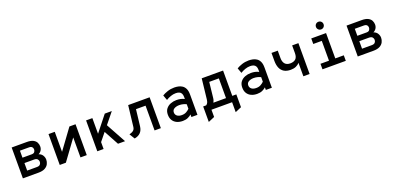

<svg xmlns="http://www.w3.org/2000/svg" viewBox="9 -1769 6141 2987"><g transform="rotate(-20 3080.0 -276.0)"><path d="M90.5 0V-511H340Q407 -511 445 -491.2Q483 -471.5 498.5 -440.2Q514 -409 514 -375.5Q514 -339.5 496.2 -311.5Q478.5 -283.5 447.5 -269Q490.5 -255 511.2 -221.5Q532 -188 532 -150Q532 -114 515 -79.5Q498 -45 458.2 -22.5Q418.5 0 350 0ZM194.5 -91H356Q394.5 -91 410.5 -110Q426.5 -129 426.5 -153.5Q426.5 -178.5 409.5 -197Q392.5 -215.5 353.5 -215.5H194.5ZM194.5 -304.5H347Q380.5 -304.5 394.5 -322.5Q408.5 -340.5 408.5 -362.5Q408.5 -377.5 402.5 -390.8Q396.5 -404 383.2 -412.2Q370 -420.5 347 -420.5H194.5Z M700.5 0V-511H804V-179.5L1046.5 -511H1148V0H1044V-330.5L802 0Z M1389 -67.5V-205L1632 -511H1748.5ZM1322.5 0V-511H1426.5V0ZM1665 0 1510.5 -285 1579 -370.5 1782 0Z M1937 12 1882.5 -75.5Q1930.5 -89 1952.8 -108.8Q1975 -128.5 1979 -165L2019.5 -511H2374.5V0H2270.5V-410H2112L2080.5 -140.5Q2073 -74.5 2037.2 -37Q2001.5 0.5 1937 12Z M2735 12Q2681.5 12 2639.2 -7Q2597 -26 2572.5 -64Q2548 -102 2548 -159Q2548 -218 2577.2 -255.2Q2606.5 -292.5 2652.5 -310.2Q2698.5 -328 2749 -328Q2787.5 -328 2819 -321Q2850.5 -314 2880.5 -298.5V-332Q2880.5 -370 2867.5 -392Q2854.5 -414 2831 -423Q2807.5 -432 2776.5 -432Q2734.5 -432 2692 -417Q2649.5 -402 2614.5 -379.5L2583.5 -465Q2619 -487.5 2672.2 -505.2Q2725.5 -523 2786 -523Q2818 -523 2852.2 -516Q2886.5 -509 2915.8 -489.5Q2945 -470 2962.8 -432.8Q2980.5 -395.5 2980.5 -335V0H2880.5V-42.5Q2857 -20.5 2821.2 -4.2Q2785.5 12 2735 12ZM2752.5 -79Q2796.5 -79 2828.2 -97Q2860 -115 2880.5 -137V-211.5Q2858.5 -223.5 2828 -231.2Q2797.5 -239 2764.5 -239Q2718 -239 2682.8 -220Q2647.5 -201 2647.5 -159Q2647.5 -123.5 2675 -101.2Q2702.5 -79 2752.5 -79Z M3108.5 164.5V-92H3157.5Q3176 -103 3186 -123.8Q3196 -144.5 3199.5 -176L3237 -511H3590.5V-92H3657.5V120L3554 164.5V0H3212.5V120ZM3278 -92.5H3487V-419H3328L3300 -163.5Q3298 -142 3291.8 -124.5Q3285.5 -107 3278 -92.5Z M3967 12Q3913.5 12 3871.2 -7Q3829 -26 3804.5 -64Q3780 -102 3780 -159Q3780 -218 3809.2 -255.2Q3838.5 -292.5 3884.5 -310.2Q3930.5 -328 3981 -328Q4019.5 -328 4051 -321Q4082.5 -314 4112.5 -298.5V-332Q4112.5 -370 4099.5 -392Q4086.5 -414 4063 -423Q4039.5 -432 4008.5 -432Q3966.5 -432 3924 -417Q3881.5 -402 3846.5 -379.5L3815.5 -465Q3851 -487.5 3904.2 -505.2Q3957.5 -523 4018 -523Q4050 -523 4084.2 -516Q4118.5 -509 4147.8 -489.5Q4177 -470 4194.8 -432.8Q4212.5 -395.5 4212.5 -335V0H4112.5V-42.5Q4089 -20.5 4053.2 -4.2Q4017.5 12 3967 12ZM3984.5 -79Q4028.5 -79 4060.2 -97Q4092 -115 4112.5 -137V-211.5Q4090.5 -223.5 4060 -231.2Q4029.5 -239 3996.5 -239Q3950 -239 3914.8 -220Q3879.5 -201 3879.5 -159Q3879.5 -123.5 3907 -101.2Q3934.5 -79 3984.5 -79Z M4734 0V-223.5Q4711 -194.5 4673.5 -178Q4636 -161.5 4586 -161.5Q4518.5 -161.5 4475.8 -187.8Q4433 -214 4412.5 -262.8Q4392 -311.5 4392 -378V-511H4496V-386.5Q4496 -326 4525.2 -292Q4554.5 -258 4612 -258Q4670 -258 4702 -287.2Q4734 -316.5 4734 -384.5V-511H4837.5V0Z M5191.5 -5V-511H5295.5V-5ZM5050.5 0V-91.5H5436.5V0ZM5050.5 -419.5V-511H5256.5V-419.5ZM5243 -590.5Q5217 -590.5 5198.8 -609Q5180.5 -627.5 5180.5 -654Q5180.5 -680.5 5198.8 -698.8Q5217 -717 5243 -717Q5270.5 -717 5288.5 -698.8Q5306.5 -680.5 5306.5 -654Q5306.5 -627.5 5288.5 -609Q5270.5 -590.5 5243 -590.5Z M5634.5 0V-511H5884Q5951 -511 5989 -491.2Q6027 -471.5 6042.5 -440.2Q6058 -409 6058 -375.5Q6058 -339.5 6040.2 -311.5Q6022.5 -283.5 5991.5 -269Q6034.5 -255 6055.2 -221.5Q6076 -188 6076 -150Q6076 -114 6059 -79.5Q6042 -45 6002.2 -22.5Q5962.5 0 5894 0ZM5738.5 -91H5900Q5938.5 -91 5954.5 -110Q5970.5 -129 5970.5 -153.5Q5970.5 -178.5 5953.5 -197Q5936.5 -215.5 5897.5 -215.5H5738.5ZM5738.5 -304.5H5891Q5924.5 -304.5 5938.5 -322.5Q5952.5 -340.5 5952.5 -362.5Q5952.5 -377.5 5946.5 -390.8Q5940.5 -404 5927.2 -412.2Q5914 -420.5 5891 -420.5H5738.5Z"/></g></svg>

Font: Overpass Mono SemiBold
Style: Regular
Weight: 600
Monospace: yes
Designer: Delve Withrington, Dave Bailey
Foundry: Delve Fonts LLC
Version: Version 4.000